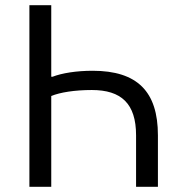

<svg xmlns="http://www.w3.org/2000/svg" viewBox="-20 -718 685 738"><path d="M93 -698V0H177V-349C211 -363 267 -372 333 -372C446 -372 503 -320 503 -198V0H587V-198C587 -366 508 -446 336 -446C274 -446 218 -437 182 -423H177V-698Z"/></svg>

Font: Braiins Sans
Style: Regular
Weight: 400
Designer: Mike Abbink, Paul van der Laan, Pieter van Rosmalen, Jiri Chlebus, Lubos Buracinsky
Foundry: Bold Monday, Sudetype
Version: Version 1.000;hotconv 1.0.109;makeotfexe 2.5.65596